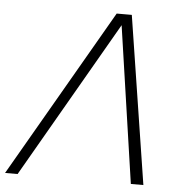

<svg xmlns="http://www.w3.org/2000/svg" viewBox="-84 -759 767 809"><g transform="rotate(5 299.0 -355.0)"><path d="M-33 0H20L402 -663L499 0H552L441 -710H377Z"/></g></svg>

Font: Geist ExtraLight
Style: Italic
Weight: 200
Italic angle: -12°
Designer: Basement.studio, Andrés Briganti, Mateo Zaragoza
Foundry: Basement.studio, Vercel, Andrés Briganti, Guido Ferreyra, Mateo Zaragoza
Version: Version 1.500